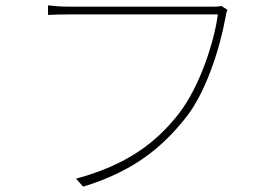

<svg xmlns="http://www.w3.org/2000/svg" viewBox="-20 -701 1040 720"><path d="M833 -664 810 -679C799 -676 792 -676 781 -676C746 -676 280 -676 241 -676C208 -676 185 -678 160 -681V-645C185 -646 206 -647 240 -647C280 -647 742 -647 797 -647C783 -541 728 -376 653 -278C566 -165 454 -82 265 -31L292 -1C480 -59 585 -145 677 -260C752 -354 805 -521 825 -633C828 -651 829 -655 833 -664Z"/></svg>

Font: Harano Aji Gothic ExtraLight
Style: Regular
Weight: 250
Foundry: Masamichi Hosoda
Version: HaranoAjiGothic-ExtraLight version 20230610;ttx 4.39.4